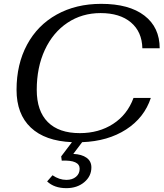

<svg xmlns="http://www.w3.org/2000/svg" viewBox="-20 -730 850 998"><path d="M674 -221H764Q730 -118 635.5 -57Q541 4 407 9L361 70Q405 72 430 90Q455 108 455 140Q455 186 418 217Q381 248 325 248Q262 248 225 213L253 181Q288 205 325 205Q356 205 375 189Q394 173 394 147Q394 101 301 105L298 83L354 9Q214 3 140 -67Q66 -137 66 -263Q66 -396 120.5 -497.5Q175 -599 275 -654.5Q375 -710 506 -710Q651 -710 730.5 -649Q810 -588 810 -479H720Q718 -565 660.5 -613.5Q603 -662 503 -662Q406 -662 330.5 -611.5Q255 -561 213 -470.5Q171 -380 171 -263Q171 -153 228.5 -95.5Q286 -38 395 -38Q494 -38 568 -86Q642 -134 674 -221Z"/></svg>

Font: Fahkwang
Style: Italic
Weight: 400
Italic angle: -10°
Version: Version 1.000; ttfautohint (v1.6)